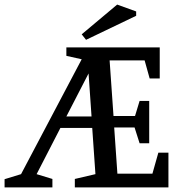

<svg xmlns="http://www.w3.org/2000/svg" viewBox="-62 -819 795 839"><path d="M-42 0V-36L30 -58L295 -560L228 -575V-612H636V-476H592L570 -555H417L434 -312H528L548 -378H590V-193H548L526 -262H437L451 -60H604L630 -152H674V0H265V-37L355 -58L341 -260H202L98 -58L167 -37V0ZM228 -310H338L325 -498ZM314 -645 295 -669 450 -799 533 -769V-750Z"/></svg>

Font: Manuale Medium
Style: Regular
Weight: 500
Designer: Eduardo Tunni / Pablo Cosgaya
Foundry: Eduardo Tunni / Pablo Cosgaya
Version: Version 1.002